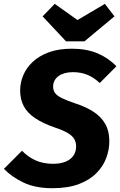

<svg xmlns="http://www.w3.org/2000/svg" viewBox="-37 -965 627 1002"><path d="M338.3 -710.8Q414.1 -710.8 471.1 -687Q528 -663.2 570.6 -619.3L483.6 -531.8Q451.9 -561.5 417.9 -575Q383.9 -588.5 343.5 -588.5Q320.4 -588.5 301.4 -583.3Q282.4 -578.1 268.7 -568.3Q255.1 -558.5 247.7 -544.4Q240.2 -530.2 240.2 -513Q240.2 -493.5 250.6 -479.3Q260.9 -465.2 286.2 -452.8Q311.4 -440.4 356.2 -425.3Q412.7 -407.1 452.1 -381Q491.4 -355 512.5 -318Q533.6 -281 533.6 -227.9Q533.6 -184.6 517.8 -141.4Q502 -98.2 467 -62.3Q432.1 -26.3 375.2 -4.6Q318.4 17.2 236.3 17.2Q146.7 17.2 84.8 -12.7Q23 -42.6 -16.6 -83.9L77.9 -178.3Q109.5 -145.6 149 -127.9Q188.5 -110.2 240.3 -110.2Q268.5 -110.2 290.9 -116.5Q313.3 -122.7 328.6 -134.5Q344 -146.4 352.1 -163.1Q360.2 -179.8 360.2 -201.4Q360.2 -223.6 350.1 -240.2Q340.1 -256.8 316.8 -270.7Q293.5 -284.6 252 -298.6Q186.9 -320.9 146.1 -348.5Q105.2 -376 86.7 -411.6Q68.1 -447.2 68.1 -493Q68.1 -532.8 84.1 -571.6Q100.1 -610.3 133.3 -641.7Q166.6 -673.2 217.6 -692Q268.6 -710.8 338.3 -710.8ZM367.5 -860.5 510.3 -944.8 560.3 -879.6 403.8 -749.4H307.4L185.4 -879.6L248.6 -944.8Z"/></svg>

Font: Fira Sans Variable
Style: Italic
Weight: 397
Italic angle: -8°
Designer: Carrois Corporate & Edenspiekermann AG
Foundry: Carrois Corporate GbR & Edenspiekermann AG
Version: Version 4.202